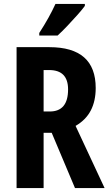

<svg xmlns="http://www.w3.org/2000/svg" viewBox="-20 -953 552 973"><path d="M230 -714Q465 -714 465 -507Q465 -441 440 -393Q415 -345 363 -315L510 0H360L242 -280H201V0H64V-714ZM229 -598H201V-388H232Q325 -388 325 -500Q325 -598 229 -598ZM410 -923Q397 -905 373 -878Q349 -851 322 -822.5Q295 -794 272 -773H179V-786Q205 -826 225.5 -863Q246 -900 261 -933H410Z"/></svg>

Font: Noto Sans Lao ExtraCondensed
Style: Bold
Weight: 700
Width: 2
Designer: Monotype Design Team
Foundry: Monotype Imaging Inc.
Version: Version 2.003; ttfautohint (v1.8.4.7-5d5b)